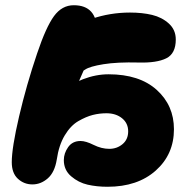

<svg xmlns="http://www.w3.org/2000/svg" viewBox="-20 -716 717 734"><path d="M391 -2Q506 -2 575.5 -64Q645 -126 645 -222Q645 -313 579 -372.5Q513 -432 395 -432Q298 -432 197 -356Q96 -280 96 -209Q96 -163 127 -163Q151 -163 184 -187.5Q217 -212 223 -241Q241 -317 296 -438Q351 -559 351 -596Q351 -696 262 -696Q217 -696 186.5 -654.5Q156 -613 122 -512Q81 -391 53 -271Q25 -151 25 -96Q25 -54 48.5 -32.5Q72 -11 104 -11Q136 -11 162.5 -34Q189 -57 197 -106Q205 -161 227.5 -198.5Q250 -236 279.5 -253Q309 -270 334.5 -276.5Q360 -283 387 -283Q423 -283 446.5 -264Q470 -245 470 -214Q470 -183 448.5 -165Q427 -147 398 -147Q368 -147 338 -162Q308 -177 288 -177Q257 -177 240.5 -153.5Q224 -130 224 -104Q224 -66 252 -42Q280 -18 315 -10Q350 -2 391 -2ZM221 -418Q247 -418 267.5 -428Q288 -438 305.5 -450Q323 -462 375.5 -470.5Q428 -479 510 -477Q579 -475 615.5 -493Q652 -511 652 -565Q652 -602 625.5 -626Q599 -650 561.5 -659Q524 -668 477 -668Q401 -668 330.5 -644Q260 -620 213 -573Q172 -533 172 -476Q172 -449 186 -433.5Q200 -418 221 -418Z"/></svg>

Font: Cherry Bomb
Style: Regular
Weight: 400
Designer: satsuyako
Foundry: satsuyako
Version: Version 4.0